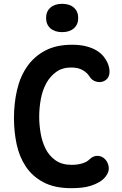

<svg xmlns="http://www.w3.org/2000/svg" viewBox="-20 -974 640 1004"><path d="M53 -356Q53 -435 69.5 -505Q86 -575 122.5 -627Q159 -679 216.5 -709.5Q274 -740 357 -740Q400 -740 432 -731.5Q464 -723 486.5 -709Q509 -695 523 -677Q537 -659 545 -639Q556 -609 551.5 -585.5Q547 -562 526 -551Q507 -541 483.5 -547Q460 -553 446 -577Q435 -594 412 -607.5Q389 -621 352 -621Q306 -621 274 -598Q242 -575 222 -538.5Q202 -502 193.5 -456Q185 -410 185 -363Q185 -322 192.5 -277.5Q200 -233 218.5 -196Q237 -159 270.5 -135.5Q304 -112 355 -112Q371 -112 385 -114Q399 -116 411.5 -120Q424 -124 433.5 -129.5Q443 -135 449 -142Q469 -160 491 -159Q513 -158 529 -142Q545 -126 548.5 -100.5Q552 -75 531 -49Q517 -32 497.5 -21Q478 -10 454.5 -2.5Q431 5 404.5 7.5Q378 10 353 10Q265 10 207 -21Q149 -52 115 -103Q81 -154 67 -220Q53 -286 53 -356ZM305 -806Q266 -806 243.5 -826Q221 -846 221 -880Q221 -914 243.5 -934Q266 -954 305 -954Q344 -954 366.5 -934Q389 -914 389 -880Q389 -846 366.5 -826Q344 -806 305 -806Z"/></svg>

Font: Maple Mono Normal NL
Style: Bold
Weight: 700
Monospace: yes
Designer: subframe7536
Version: Version 7.000